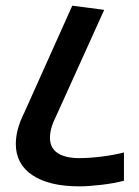

<svg xmlns="http://www.w3.org/2000/svg" viewBox="-20 -662 494 680"><path d="M419 -122V-22Q386 -13 340 -7.5Q294 -2 261 -2Q154 -2 95 -41.5Q36 -81 36 -152Q36 -204 66 -263L236 -642L349 -627L178 -249Q157 -208 157 -174Q157 -138 184 -120Q211 -102 261 -102Q297 -102 340.5 -107.5Q384 -113 419 -122Z"/></svg>

Font: Akshar Medium
Style: Regular
Weight: 500
Designer: Tall Chai
Foundry: Tall Chai
Version: Version 1.000